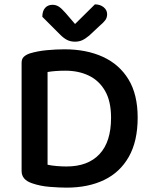

<svg xmlns="http://www.w3.org/2000/svg" viewBox="-20 -847 698 880"><path d="M489 -307Q489 -197 436 -140.5Q383 -84 285 -84Q263 -84 239.5 -86Q216 -88 198 -92V-517Q216 -520 236 -521.5Q256 -523 280 -523Q340 -523 387 -500.5Q434 -478 461.5 -430.5Q489 -383 489 -307ZM611 -308Q611 -414 569 -483Q527 -552 451.5 -586.5Q376 -621 276 -621Q237 -621 194.5 -617Q152 -613 116 -602Q99 -596 89 -586.5Q79 -577 79 -559V-63Q79 -23 127 -7Q164 6 208.5 9.5Q253 13 285 13Q384 13 457 -22Q530 -57 570.5 -128.5Q611 -200 611 -308ZM324 -737Q345 -757 368 -780.5Q391 -804 415 -827Q439 -827 455 -814Q471 -801 471 -782Q471 -766 462.5 -754.5Q454 -743 436 -728L389 -684Q371 -669 356.5 -662.5Q342 -656 324 -656Q303 -656 287.5 -664Q272 -672 257 -687L174 -770Q174 -796 186.5 -810.5Q199 -825 221 -825Q236 -825 249 -817Q262 -809 281 -787Z"/></svg>

Font: BalooTamma2SemiBold
Style: Regular
Weight: 600
Designer: Divya Kowshik, Shuchita Grover and Ek Type
Foundry: Ek Type
Version: Version 1.700